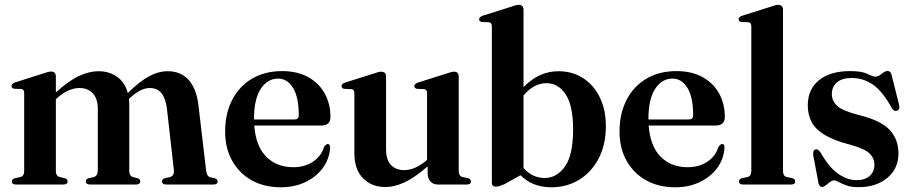

<svg xmlns="http://www.w3.org/2000/svg" viewBox="-20 -763 3774 794"><path d="M211 -446.5V-381Q265.5 -430 307.5 -449.2Q349.5 -468.5 386.5 -468.5Q432 -468.5 464.2 -445.5Q496.5 -422.5 508.5 -378.5Q557.5 -426.5 596.5 -447.5Q635.5 -468.5 673.5 -468.5Q728 -468.5 760.2 -432.2Q792.5 -396 800.5 -329L832.5 -57Q835 -34 849.5 -30L868 -26Q880 -22 880 -13Q880 0 863.5 0H667Q650 0 650 -13.5Q650 -22 661 -26L682.5 -30.5Q701.5 -36 699 -60L670.5 -312Q665.5 -355 648.2 -377Q631 -399 599 -399Q562 -399 518 -358.5L513 -353.5Q514.5 -342 514.5 -329V-56.5Q514.5 -35 531 -30.5L549.5 -26Q560 -22 560 -13.5Q560 0 542 0H352Q335 0 335 -13.5Q335 -22 346 -26L367.5 -30.5Q384.5 -35.5 384.5 -59.5V-312Q384.5 -355 363.8 -377Q343 -399 309 -399Q263 -399 217 -358L211 -352.5V-56Q211 -35.5 226.5 -31L249 -26Q259.5 -22 259.5 -13.5Q259.5 0 242.5 0H46Q29 0 29 -13Q29 -22 41.5 -26L65 -31Q80 -35.5 80 -55.5V-378Q80 -393.5 68.5 -395L38.5 -396Q27.5 -398.5 27.5 -407.5Q27.5 -416.5 42 -422L158 -459Q180 -467 191.5 -467Q211 -467 211 -446.5Z M1346.5 -279Q1346.5 -244 1309 -244H1031.5Q1038 -158 1081.2 -114.8Q1124.5 -71.5 1192.5 -71.5Q1240 -71.5 1274.2 -94.2Q1308.5 -117 1320.5 -156.5Q1329.5 -167.5 1335.5 -167.5Q1345.5 -167.5 1345 -152Q1342.5 -106.5 1315.8 -69.5Q1289 -32.5 1243.8 -10.5Q1198.5 11.5 1141 11.5Q1073 11.5 1021.2 -17.2Q969.5 -46 940.2 -98Q911 -150 911 -219.5Q911 -293 939.8 -349.2Q968.5 -405.5 1021.5 -437.2Q1074.5 -469 1147 -469Q1209 -469 1253.8 -444.5Q1298.5 -420 1322.5 -377Q1346.5 -334 1346.5 -279ZM1130.5 -438Q1086 -438 1058.2 -395.5Q1030.5 -353 1030.5 -271V-269H1198Q1215.5 -269 1215.5 -286Q1215.5 -362 1191.5 -400Q1167.5 -438 1130.5 -438Z M1445.5 -129V-377.5Q1445.5 -393 1433 -394.5L1404 -395.5Q1392.5 -397.5 1392.5 -407Q1392.5 -416 1407 -421.5L1523 -458Q1546 -466.5 1556 -466.5Q1576.5 -466.5 1576.5 -446V-146Q1576.5 -102 1596.8 -80.8Q1617 -59.5 1652 -59.5Q1673.5 -59.5 1697 -69.5Q1720.5 -79.5 1744.5 -100.5L1746 -101.5V-377.5Q1746 -393 1734 -394.5L1705 -395.5Q1693.5 -397.5 1693.5 -407Q1693.5 -416 1708 -421.5L1824 -458Q1847 -466.5 1857.5 -466.5Q1877 -466.5 1877 -446V-56.5Q1877 -35 1892.5 -31L1915 -26.5Q1927.5 -22.5 1927.5 -13Q1927.5 0 1910.5 0H1789.5Q1771.5 0 1760 -12.8Q1748.5 -25.5 1748.5 -46V-75Q1694.5 -28 1652.8 -8.8Q1611 10.5 1574 10.5Q1517 10.5 1481.2 -25.8Q1445.5 -62 1445.5 -129Z M2145 -722.5V-402.5Q2208.5 -468.5 2289.5 -468.5Q2346.5 -468.5 2390.8 -440.2Q2435 -412 2460.2 -360.8Q2485.5 -309.5 2485.5 -241.5Q2485.5 -165 2456 -108.2Q2426.5 -51.5 2375.5 -20Q2324.5 11.5 2260 11.5Q2181.5 11.5 2132.5 -38.5L2065.5 -1Q2050.5 5 2043.8 7Q2037 9 2030.5 9Q2014 9 2014 -7.5V-654Q2014 -669.5 2002 -671L1973 -672Q1961.5 -674 1961.5 -683.5Q1961.5 -692.5 1976 -698L2092 -734.5Q2114.5 -743 2124.5 -743Q2145 -743 2145 -722.5ZM2240 -419Q2188 -419 2145 -368.5V-68.5Q2181 -27 2232.5 -27Q2282.5 -27 2316.2 -74.2Q2350 -121.5 2350 -228Q2350 -326.5 2319.2 -372.8Q2288.5 -419 2240 -419Z M2977.5 -279Q2977.5 -244 2940 -244H2662.5Q2669 -158 2712.2 -114.8Q2755.5 -71.5 2823.5 -71.5Q2871 -71.5 2905.2 -94.2Q2939.5 -117 2951.5 -156.5Q2960.5 -167.5 2966.5 -167.5Q2976.5 -167.5 2976 -152Q2973.5 -106.5 2946.8 -69.5Q2920 -32.5 2874.8 -10.5Q2829.5 11.5 2772 11.5Q2704 11.5 2652.2 -17.2Q2600.5 -46 2571.2 -98Q2542 -150 2542 -219.5Q2542 -293 2570.8 -349.2Q2599.5 -405.5 2652.5 -437.2Q2705.5 -469 2778 -469Q2840 -469 2884.8 -444.5Q2929.5 -420 2953.5 -377Q2977.5 -334 2977.5 -279ZM2761.5 -438Q2717 -438 2689.2 -395.5Q2661.5 -353 2661.5 -271V-269H2829Q2846.5 -269 2846.5 -286Q2846.5 -362 2822.5 -400Q2798.5 -438 2761.5 -438Z M3218 -722.5V-56.5Q3218 -35 3233 -31L3256 -26.5Q3268.5 -22.5 3268.5 -13Q3268.5 0 3251.5 0H3052.5Q3036 0 3036 -13Q3036 -22 3049 -26.5L3072 -31Q3087 -35.5 3087 -56V-654Q3087 -669.5 3075 -671L3046 -672Q3034.5 -674 3034.5 -683.5Q3034.5 -692.5 3049 -698L3165 -734.5Q3187.5 -743 3197.5 -743Q3218 -743 3218 -722.5Z M3522.5 -18Q3557 -18 3576.5 -35.5Q3596 -53 3596 -81Q3596 -108.5 3576 -128.2Q3556 -148 3496.5 -164.5Q3428 -182 3389.8 -205.5Q3351.5 -229 3336 -259.2Q3320.5 -289.5 3320.5 -327Q3320.5 -393.5 3366.8 -431.2Q3413 -469 3496 -469Q3544 -469 3567 -457.5Q3590 -446 3600.5 -446Q3612.5 -446 3626.2 -457.8Q3640 -469.5 3651 -469.5Q3662.5 -469.5 3667 -454L3697 -334Q3703.5 -310.5 3690.5 -305.5Q3678 -300.5 3668.5 -315Q3630.5 -385 3590.2 -412.8Q3550 -440.5 3502.5 -440.5Q3462 -440.5 3441 -422.2Q3420 -404 3420 -374Q3420 -345.5 3442.5 -324.8Q3465 -304 3534.5 -286.5Q3623.5 -264.5 3659.5 -225.5Q3695.5 -186.5 3695.5 -128.5Q3695.5 -65.5 3649.2 -27.2Q3603 11 3531.5 11Q3501 11 3481.2 4Q3461.5 -3 3449 -10Q3436.5 -17 3428.5 -17Q3421 -17 3412.2 -10.2Q3403.5 -3.5 3395 3.2Q3386.5 10 3379.5 10Q3367.5 10 3364.5 -7.5L3344 -115.5Q3339.5 -139.5 3351 -144.5Q3362 -149.5 3373.5 -132Q3408.5 -70.5 3446.5 -44.2Q3484.5 -18 3522.5 -18Z"/></svg>

Font: Fraunces 72pt S000 SemiBold
Style: Regular
Weight: 600
Version: Version 1.000; ttfautohint (v1.8.3)